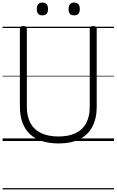

<svg xmlns="http://www.w3.org/2000/svg" viewBox="-20 -1092 903 1487"><path d="M434 19Q361 19 305 0.5Q249 -18 211 -54Q173 -90 153.5 -143.5Q134 -197 134 -267V-871Q134 -881 140 -885.5Q146 -890 161 -890Q175 -890 181.5 -885.5Q188 -881 188 -871V-264Q188 -190 216 -138.5Q244 -87 299 -61Q354 -35 433 -35Q512 -35 566 -61Q620 -87 647.5 -138.5Q675 -190 675 -264V-871Q675 -881 681.5 -885.5Q688 -890 702 -890Q729 -890 729 -871V-266Q729 -174 695 -110Q661 -46 595.5 -13.5Q530 19 434 19ZM308 -973Q286 -973 275.5 -985Q265 -997 265 -1021Q265 -1047 275.5 -1059.5Q286 -1072 308 -1072Q330 -1072 341 -1059.5Q352 -1047 352 -1022Q352 -997 341 -985Q330 -973 308 -973ZM555 -973Q532 -973 521.5 -985Q511 -997 511 -1021Q511 -1047 522 -1059.5Q533 -1072 554 -1072Q576 -1072 587 -1059.5Q598 -1047 598 -1022Q598 -997 587 -985Q576 -973 555 -973ZM0 365H863V375H0ZM0 -20H863V0H0ZM0 -505H863V-500H0ZM0 -885H863V-875H0Z"/></svg>

Font: Playwrite AT Guides
Style: Regular
Weight: 400
Designer: Veronika Burian, José Scaglione
Foundry: TypeTogether
Version: Version 1.003